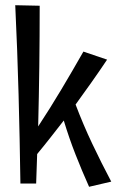

<svg xmlns="http://www.w3.org/2000/svg" viewBox="-20 -716 452 744"><path d="M133.8 -693.8Q133.8 -458 127.9 -226.1Q173.8 -295.9 217.3 -368.7Q260.7 -441.4 303.2 -516.1L395 -484.9Q364.7 -439.5 334.2 -396.5Q303.7 -353.5 272.9 -311Q302.2 -233.4 337.4 -159.2Q372.6 -85 411.1 -12.2L325.2 7.8Q297.4 -54.2 272.5 -117.7Q247.6 -181.2 227.1 -249Q201.2 -215.8 175.8 -183.3Q150.4 -150.9 124 -119.1L120.1 -4.9H59.1Q56.6 -177.7 52 -349.4Q47.4 -521 39.1 -695.8Z"/></svg>

Font: Englebert
Style: Regular
Weight: 400
Designer: Astigmatic (AOETI)
Foundry: Astigmatic (AOETI)
Version: Version 1.000